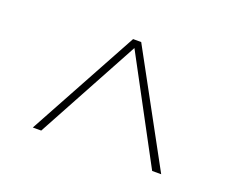

<svg xmlns="http://www.w3.org/2000/svg" viewBox="-69 -842 708 579"><g transform="rotate(20 285.0 -553.0)"><path d="M78 -376 271 -730H297L490 -376H461L284 -706L105 -376Z"/></g></svg>

Font: MuseoModerno SemiBold Thin
Style: Regular
Weight: 250
Version: Version 1.001